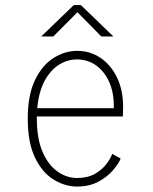

<svg xmlns="http://www.w3.org/2000/svg" viewBox="-20 -708 590 740"><path d="M277 11Q230.5 11 186.8 -15.8Q143 -42.5 115 -100.2Q87 -158 87 -251Q87 -342 115 -399.8Q143 -457.5 186.8 -484.8Q230.5 -512 277.5 -512Q327 -512 367 -485.2Q407 -458.5 430.8 -409.8Q454.5 -361 454.5 -295Q454.5 -276 453.5 -259H122Q122 -255 122 -251Q122 -173.5 144 -122.8Q166 -72 201.5 -47Q237 -22 277 -22Q318 -22 345.8 -38Q373.5 -54 390 -75.8Q406.5 -97.5 412.5 -115L445 -97Q438 -78.5 416.5 -53Q395 -27.5 360 -8.2Q325 11 277 11ZM276 -479Q240.5 -479 207.8 -458.8Q175 -438.5 152.2 -396.8Q129.5 -355 123.5 -291H418.5V-301.5Q418.5 -353.5 400 -393.8Q381.5 -434 349.5 -456.5Q317.5 -479 276 -479ZM139 -567.5 264.5 -688.5H291.5L417 -567.5H370.5L278.5 -661L185.5 -567.5Z"/></svg>

Font: Trispace SemiCondensed Thin
Style: Regular
Weight: 100
Width: 4
Designer: Tyler Finck
Foundry: Etcetera Type Company
Version: Version 1.210; ttfautohint (v1.8.3)